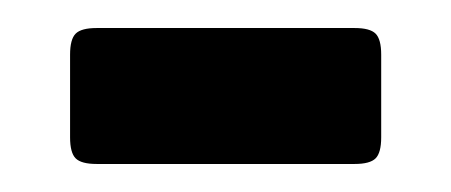

<svg xmlns="http://www.w3.org/2000/svg" viewBox="-20 -335 322 137"><path d="M233 -218H49Q38 -218 34 -222Q30 -226 30 -237V-296Q30 -307 34 -311Q38 -315 49 -315H233Q244 -315 248 -311Q252 -307 252 -296V-237Q252 -226 248 -222Q244 -218 233 -218Z"/></svg>

Font: Crete Round
Style: Regular
Weight: 400
Designer: Veronika Burian
Foundry: TypeTogether
Version: Version 1.001